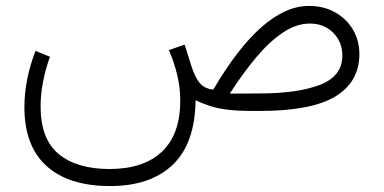

<svg xmlns="http://www.w3.org/2000/svg" viewBox="-20 -375 1297 649"><path d="M148.9 -183.1Q117.2 -94.7 117.2 -15.1Q117.2 95.2 178.7 145.8Q240.2 196.3 350.6 196.3Q464.4 196.3 526.6 138.4Q588.9 80.6 589.4 -34.2Q589.4 -77.6 579.3 -120.4Q569.3 -163.1 550.8 -205.6L604 -224.1L627.9 -148.9Q639.6 -112.8 655.3 -94.2Q670.9 -75.7 700.7 -71.8Q867.2 -355 1024.4 -355Q1074.2 -355 1112.8 -333.3Q1151.4 -311.5 1173.1 -274.7Q1194.8 -237.8 1194.8 -191.4Q1194.3 -98.1 1113.8 -49.1Q1033.2 0 857.9 0H833Q783.7 0 749.8 -4.2Q715.8 -8.3 690.4 -16.6Q665 -24.9 641.1 -36.1Q639.2 110.4 563.7 182.1Q488.3 253.9 352.1 253.9Q211.9 253.9 137.2 186Q62.5 118.2 62.5 -12.7Q62.5 -106 100.1 -203.1ZM856 -59.1Q986.8 -59.1 1062 -88.4Q1137.2 -117.7 1137.2 -187Q1137.2 -232.9 1106.4 -264.2Q1075.7 -295.4 1027.3 -295.4Q981.4 -295.4 935.5 -264.4Q889.6 -233.4 845 -179.9Q800.3 -126.5 756.8 -58.6Z"/></svg>

Font: Vazir Thin FD
Style: Thin-FD
Weight: 100
Designer: Saber Rastikerdar
Foundry: Saber Rastikerdar
Version: Version 30.0.0